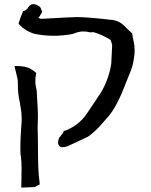

<svg xmlns="http://www.w3.org/2000/svg" viewBox="-20 -688 717 912"><path d="M144 200.7 81.1 203.1Q82.5 148.4 82.5 113.3Q82.5 86.9 80.1 63Q76.7 43.9 76.7 24.9Q76.7 -40 82.5 -105L83 -124Q83 -152.8 77.6 -181.6L76.7 -185.5Q75.2 -198.2 72.3 -210.4Q64.9 -246.1 64.9 -282.2V-295.9Q64.9 -311.5 60.1 -326.7L48.8 -374.5H53.7Q88.9 -374.5 109.4 -367.9Q129.9 -361.3 152.3 -341.3Q152.3 -338.4 150.9 -335.4Q147.9 -323.7 147.9 -299.3Q147.9 -287.1 150.9 -274.9Q155.3 -258.3 155.3 -241.7V-236.8Q160.2 -164.6 160.2 -140.1L159.7 -116.7Q158.7 -98.6 158.7 -80.1L159.7 -43.5Q160.2 -22 160.2 0Q160.2 126.5 167 169.4L168.9 188ZM275.4 11.2Q259.8 11.2 255.4 -9.3Q257.8 -35.6 268.1 -41.5Q270 -46.4 275.9 -52.2Q281.7 -58.1 281.7 -62L281.2 -64.5Q354.5 -88.9 396.5 -154.3Q441.9 -221.2 459 -247.6Q496.6 -310.5 508.3 -384.3L512.7 -470.7Q512.7 -478.5 505.4 -498Q463.4 -524.4 424.8 -535.2Q417.5 -535.2 415.3 -534.7Q413.1 -534.2 411.1 -534.2Q408.7 -534.2 406.7 -534.7Q391.6 -538.6 377 -538.6Q354 -538.6 331.5 -528.8Q326.7 -526.9 321.3 -525.9Q278.8 -518.1 236.3 -518.1Q190.9 -518.1 145.5 -526.9Q102.5 -539.1 70.3 -572.3Q69.3 -572.8 69.1 -574.5Q68.8 -576.2 68.6 -576.4Q68.4 -576.7 68.4 -577.1Q77.1 -606 89.4 -634.3Q91.8 -636.2 95 -636.2Q98.1 -636.2 110.8 -647.5Q122.1 -668.5 138.2 -668.5Q153.8 -668.5 171.4 -653.8L180.7 -632.3Q168 -607.4 161.1 -602.5Q164.6 -602.1 167.5 -601.1Q173.3 -598.6 178.2 -598.6Q324.2 -606.9 343.8 -606.9Q396 -606.9 503.9 -594.2Q543.5 -592.8 572.8 -563Q586.9 -548.3 607.9 -529.3Q611.3 -505.4 614.7 -492.2Q619.6 -469.7 619.6 -448.2Q619.6 -429.7 616.2 -411.1Q611.3 -374 596.7 -340.3L577.1 -292Q535.2 -180.2 492.2 -131.8Q481.9 -121.1 472.2 -109.4Q446.8 -78.1 415.5 -52.2Q413.1 -50.8 411.6 -48.8Q402.3 -41 392.6 -36.1L302.7 5.9Q289.1 11.2 275.4 11.2Z"/></svg>

Font: Kurland
Style: Regular
Weight: 400
Designer: GGBot
Version: 0.22